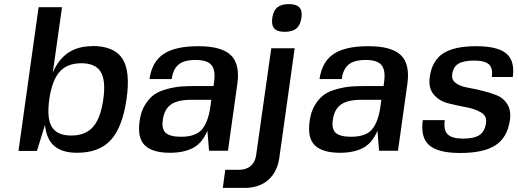

<svg xmlns="http://www.w3.org/2000/svg" viewBox="-20 -735 2522 935"><path d="M428 -510 429 -511Q536 -511 576 -449.5Q616 -388 596 -251Q576 -114 519 -52.5Q462 9 355 9Q283 9 244.5 -24Q206 -57 199 -127L160 0H70L168 -700H282L237 -381Q291 -510 428 -510ZM232.5 -117Q258 -75 327 -75Q396 -75 433 -117Q470 -159 483 -251Q496 -343 470.5 -385Q445 -427 376 -427Q307 -427 270 -385Q233 -343 220 -251Q207 -159 232.5 -117Z M1090 0 1088 -1H998L990 -98Q964 -37 919 -14Q874 9 808 9Q723 9 685.5 -27Q648 -63 660 -146Q666 -192 686.5 -225Q707 -258 732 -275Q757 -292 795.5 -302Q834 -312 864.5 -314Q895 -316 940 -316H1020L1023 -340Q1030 -395 1009 -419Q988 -443 933 -443Q877 -443 850 -421Q823 -399 816 -350H708Q720 -434 776.5 -472Q833 -510 946 -510Q1059 -510 1104 -466.5Q1149 -423 1136 -328ZM1009 -249H910Q845 -249 812.5 -226Q780 -203 773 -152Q766 -107 787 -88Q808 -69 862 -69Q935 -69 965 -106.5Q995 -144 1005 -219Z M1143 92Q1179 92 1200.5 73.5Q1222 55 1227 23L1301 -500H1415L1340 35Q1330 103 1286 141.5Q1242 180 1172 180H1065L1077 92ZM1387 -715H1386ZM1387 -715H1386Q1423 -715 1438 -699Q1453 -683 1448 -648Q1443 -613 1423.5 -596.5Q1404 -580 1367 -580Q1330 -580 1315.5 -596.5Q1301 -613 1306 -648Q1311 -683 1330.5 -699Q1350 -715 1386 -715Z M1918 0 1916 -1H1826L1818 -98Q1792 -37 1747 -14Q1702 9 1636 9Q1551 9 1513.5 -27Q1476 -63 1488 -146Q1494 -192 1514.5 -225Q1535 -258 1560 -275Q1585 -292 1623.5 -302Q1662 -312 1692.5 -314Q1723 -316 1768 -316H1848L1851 -340Q1858 -395 1837 -419Q1816 -443 1761 -443Q1705 -443 1678 -421Q1651 -399 1644 -350H1536Q1548 -434 1604.5 -472Q1661 -510 1774 -510Q1887 -510 1932 -466.5Q1977 -423 1964 -328ZM1837 -249H1738Q1673 -249 1640.5 -226Q1608 -203 1601 -152Q1594 -107 1615 -88Q1636 -69 1690 -69Q1763 -69 1793 -106.5Q1823 -144 1833 -219Z M2182 -373Q2178 -347 2199 -331Q2220 -315 2254 -309Q2288 -303 2327 -293.5Q2366 -284 2399 -271Q2432 -258 2451 -227Q2470 -196 2463 -149Q2451 -66 2393.5 -28Q2336 10 2221 10Q2113 10 2070 -28Q2027 -66 2039 -150H2146Q2139 -102 2160 -81Q2181 -60 2235 -60Q2289 -60 2315 -77.5Q2341 -95 2347 -136Q2352 -170 2322.5 -187.5Q2293 -205 2249.5 -213Q2206 -221 2162.5 -232Q2119 -243 2092 -275Q2065 -307 2073 -361Q2084 -439 2137.5 -474.5Q2191 -510 2299 -510Q2403 -510 2445.5 -474.5Q2488 -439 2477 -360H2375Q2381 -403 2361 -421.5Q2341 -440 2289 -440Q2237 -440 2212 -424.5Q2187 -409 2182 -373Z"/></svg>

Font: Fivo Sans Modern Med
Style: Italic
Weight: 450
Designer: Alexander Slobzheninov
Foundry: Alexander Slobzheninov
Version: 1.0